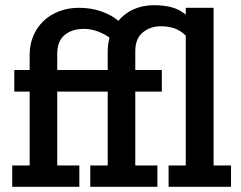

<svg xmlns="http://www.w3.org/2000/svg" viewBox="-20 -718 927 738"><path d="M394 -366H200V-82H285V0H27V-82H94V-366H35V-449H94V-507Q94 -547 108 -580Q122 -613 147 -637Q172 -661 207 -674.5Q242 -688 284 -688Q329 -688 368.5 -674.5Q408 -661 435 -638Q459 -667 494 -682.5Q529 -698 573 -698Q608 -698 638 -690.5Q668 -683 694 -662V-688H801V-82H868V0H628V-82H694V-581Q674 -601 650.5 -609Q627 -617 598 -617Q558 -617 529 -593.5Q500 -570 500 -521V-449H602V-366H500V-82H585V0H327V-82H394ZM200 -449H394V-517Q394 -549 401 -573Q381 -588 355 -597.5Q329 -607 302 -607Q257 -607 228.5 -583.5Q200 -560 200 -511Z"/></svg>

Font: Zilla Slab SemiBold
Style: Regular
Weight: 600
Designer: Typotheque.com
Foundry: Typotheque type foundry
Version: Version 1.1; 2017